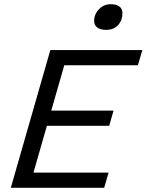

<svg xmlns="http://www.w3.org/2000/svg" viewBox="-20 -893 697 913"><path d="M219.4 -655H306.4L118.4 0H31.4ZM210.6 -582.6 231.8 -655H656.9L635.7 -582.6ZM43.8 0 64.7 -72.4H496.3L475.4 0ZM128.4 -294.9 148.9 -367.2H519.9L499.4 -294.9ZM484.1 -751Q457.8 -751 442.7 -762.1Q427.6 -773.2 427.6 -794.6Q427.6 -813.5 437.4 -831.5Q447.2 -849.5 464.9 -861.3Q482.6 -873 506.4 -873Q531.8 -873 547 -862.6Q562.2 -852.2 562.2 -830.4Q562.2 -796.6 541.7 -773.8Q521.1 -751 484.1 -751Z"/></svg>

Font: Intel One Mono Light
Style: Italic
Weight: 300
Italic angle: -16°
Monospace: yes
Designer: Fred Shallcrass
Foundry: Frere-Jones Type LLC
Version: Version 1.004